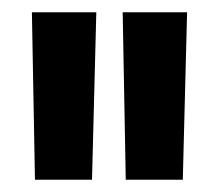

<svg xmlns="http://www.w3.org/2000/svg" viewBox="-20 -720 356 313"><path d="M37 -427 32 -700H137L130 -427ZM185 -427 180 -700H285L278 -427Z"/></svg>

Font: Georama Condensed SemiBold
Style: Regular
Weight: 600
Width: 3
Designer: Jean-Baptiste Levee
Foundry: Production Type
Version: Version 1.000